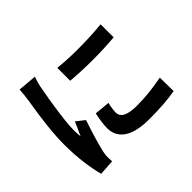

<svg xmlns="http://www.w3.org/2000/svg" viewBox="-172 -1040 1344 1344"><g transform="rotate(-45 500.0 -367.5)"><path d="M643 -689Q770 -689 878 -700V-571Q776 -562 664 -562Q553 -562 448 -571V-699Q531 -689 643 -689ZM516 -188Q516 -117 656 -117Q720 -117 779 -123.5Q838 -130 907 -143L909 -8Q808 11 651 11Q524 11 460 -31.5Q396 -74 396 -153Q396 -204 413 -283L528 -272Q516 -223 516 -188ZM269 -677 260 -623Q254 -596 247 -548Q221 -383 221 -310Q221 -265 225 -245L243 -286Q256 -312 270 -347L332 -298Q281 -147 260 -53Q255 -28 255 -6Q255 9 257 35L141 43Q125 -14 113.5 -101Q102 -188 102 -284Q102 -434 144 -680Q146 -701 150 -728Q152 -744 154 -778L294 -766Q278 -725 269 -677Z"/></g></svg>

Font: Merged Yaku Han JP
Style: Bold
Weight: 700
Designer: Ryoko NISHIZUKA 西塚涼子 (kana, bopomofo & ideographs); Paul D. Hunt (Latin, Greek & Cyrillic); Sandoll Communications 산돌커뮤니
Foundry: Adobe
Version: Version 2.004